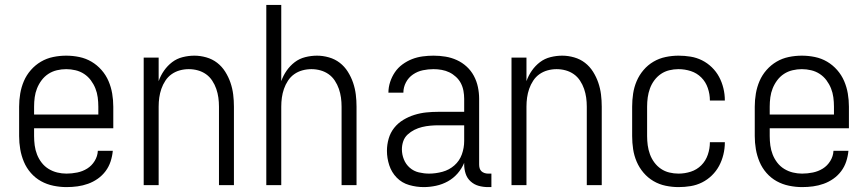

<svg xmlns="http://www.w3.org/2000/svg" viewBox="-20 -755 3540 783"><path d="M251 8Q225 8 198 2.5Q171 -3 147.5 -16Q124 -29 106 -49.5Q88 -70 77.5 -95Q67 -120 62.5 -146.5Q58 -173 58 -200V-320Q58 -347 62.5 -373.5Q67 -400 77.5 -424.5Q88 -449 106 -469.5Q124 -490 147 -503.5Q170 -517 196.5 -522.5Q223 -528 250 -528Q277 -528 303.5 -522.5Q330 -517 353 -503.5Q376 -490 394 -469.5Q412 -449 422.5 -424.5Q433 -400 437.5 -373.5Q442 -347 442 -320V-232H119V-200Q119 -181 121.5 -162Q124 -143 131 -125Q138 -107 150 -91.5Q162 -76 178.5 -66Q195 -56 213.5 -51.5Q232 -47 251 -47Q273 -47 295 -51.5Q317 -56 335.5 -67.5Q354 -79 366 -98.5Q378 -118 379 -140H440Q438 -118 431 -96.5Q424 -75 410.5 -57Q397 -39 378.5 -26Q360 -13 339 -5.5Q318 2 296 5Q274 8 251 8ZM119 -288H381V-320Q381 -339 378.5 -358Q376 -377 369 -394.5Q362 -412 350.5 -427.5Q339 -443 323 -453.5Q307 -464 288 -468.5Q269 -473 250 -473Q231 -473 212 -468.5Q193 -464 177 -453.5Q161 -443 149.5 -427.5Q138 -412 131 -394.5Q124 -377 121.5 -358Q119 -339 119 -320Z M566 0V-520H627V-424Q635 -447 649 -467Q663 -487 682 -501.5Q701 -516 725 -522Q749 -528 773 -528Q797 -528 821.5 -521Q846 -514 865.5 -499Q885 -484 898.5 -462.5Q912 -441 920 -417.5Q928 -394 931 -369.5Q934 -345 934 -320V0H873V-320Q873 -339 870.5 -357Q868 -375 862 -392.5Q856 -410 845.5 -426Q835 -442 820 -452.5Q805 -463 787 -468Q769 -473 750 -473Q731 -473 713 -468Q695 -463 680 -452.5Q665 -442 654.5 -426Q644 -410 638 -392.5Q632 -375 629.5 -357Q627 -339 627 -320V0Z M1066 0V-735H1127V-424Q1135 -447 1149 -467Q1163 -487 1182 -501.5Q1201 -516 1225 -522Q1249 -528 1273 -528Q1297 -528 1321.5 -521Q1346 -514 1365.5 -499Q1385 -484 1398.5 -462.5Q1412 -441 1420 -417.5Q1428 -394 1431 -369.5Q1434 -345 1434 -320V0H1373V-320Q1373 -339 1370.5 -357Q1368 -375 1362 -392.5Q1356 -410 1345.5 -426Q1335 -442 1320 -452.5Q1305 -463 1287 -468Q1269 -473 1250 -473Q1231 -473 1213 -468Q1195 -463 1180 -452.5Q1165 -442 1154.5 -426Q1144 -410 1138 -392.5Q1132 -375 1129.5 -357Q1127 -339 1127 -320V0Z M1708 8Q1678 8 1648.5 -0.5Q1619 -9 1598 -30.5Q1577 -52 1567.5 -81Q1558 -110 1558 -140Q1558 -165 1565 -189.5Q1572 -214 1587.5 -233.5Q1603 -253 1624.5 -266Q1646 -279 1670 -286.5Q1694 -294 1718.5 -296.5Q1743 -299 1768 -299H1873V-352Q1873 -368 1870 -384.5Q1867 -401 1859.5 -415.5Q1852 -430 1839.5 -441.5Q1827 -453 1812.5 -460Q1798 -467 1781.5 -470Q1765 -473 1748 -473Q1726 -473 1704.5 -468.5Q1683 -464 1664.5 -451.5Q1646 -439 1635.5 -419Q1625 -399 1625 -377H1564Q1564 -399 1571 -420.5Q1578 -442 1590.5 -460.5Q1603 -479 1621.5 -492.5Q1640 -506 1660.5 -514Q1681 -522 1703.5 -525Q1726 -528 1748 -528Q1773 -528 1797 -524Q1821 -520 1843 -510Q1865 -500 1883 -483.5Q1901 -467 1912.5 -445.5Q1924 -424 1929 -400Q1934 -376 1934 -352V-84Q1934 -76 1936 -69Q1938 -62 1943 -57Q1948 -52 1955.5 -49.5Q1963 -47 1970 -47H1984V8H1970Q1951 8 1932.5 3Q1914 -2 1899.5 -15Q1885 -28 1879 -46.5Q1873 -65 1873 -84V-91Q1863 -67 1846 -47.5Q1829 -28 1806.5 -15.5Q1784 -3 1758.5 2.5Q1733 8 1708 8ZM1730 -47Q1757 -47 1784.5 -54.5Q1812 -62 1833 -80.5Q1854 -99 1863.5 -125.5Q1873 -152 1873 -180V-244H1768Q1752 -244 1735 -242.5Q1718 -241 1701.5 -237Q1685 -233 1670 -225.5Q1655 -218 1642.5 -206.5Q1630 -195 1624.5 -179Q1619 -163 1619 -146Q1619 -125 1627 -105Q1635 -85 1651 -71Q1667 -57 1688 -52Q1709 -47 1730 -47Z M2066 0V-520H2127V-424Q2135 -447 2149 -467Q2163 -487 2182 -501.5Q2201 -516 2225 -522Q2249 -528 2273 -528Q2297 -528 2321.5 -521Q2346 -514 2365.5 -499Q2385 -484 2398.5 -462.5Q2412 -441 2420 -417.5Q2428 -394 2431 -369.5Q2434 -345 2434 -320V0H2373V-320Q2373 -339 2370.5 -357Q2368 -375 2362 -392.5Q2356 -410 2345.5 -426Q2335 -442 2320 -452.5Q2305 -463 2287 -468Q2269 -473 2250 -473Q2231 -473 2213 -468Q2195 -463 2180 -452.5Q2165 -442 2154.5 -426Q2144 -410 2138 -392.5Q2132 -375 2129.5 -357Q2127 -339 2127 -320V0Z M2747 8Q2721 8 2694.5 2.5Q2668 -3 2645 -16.5Q2622 -30 2604.5 -50.5Q2587 -71 2576.5 -95.5Q2566 -120 2562 -146.5Q2558 -173 2558 -200V-320Q2558 -347 2562 -373.5Q2566 -400 2576.5 -424.5Q2587 -449 2604.5 -469.5Q2622 -490 2645 -503.5Q2668 -517 2694.5 -522.5Q2721 -528 2747 -528Q2772 -528 2796.5 -524Q2821 -520 2843 -509Q2865 -498 2883 -480.5Q2901 -463 2912.5 -441.5Q2924 -420 2930 -395.5Q2936 -371 2936 -346V-345H2875V-346Q2875 -371 2866.5 -396Q2858 -421 2840 -439Q2822 -457 2797.5 -465Q2773 -473 2747 -473Q2728 -473 2709.5 -468.5Q2691 -464 2675.5 -453.5Q2660 -443 2648.5 -427.5Q2637 -412 2630.5 -394Q2624 -376 2621.5 -357.5Q2619 -339 2619 -320V-200Q2619 -181 2621.5 -162.5Q2624 -144 2630.5 -126Q2637 -108 2648.5 -92.5Q2660 -77 2675.5 -66.5Q2691 -56 2709.5 -51.5Q2728 -47 2747 -47Q2773 -47 2797.5 -55Q2822 -63 2840 -81Q2858 -99 2866.5 -124Q2875 -149 2875 -174V-175H2936V-174Q2936 -149 2930 -124.5Q2924 -100 2912.5 -78.5Q2901 -57 2883 -39.5Q2865 -22 2843 -11Q2821 0 2796.5 4Q2772 8 2747 8Z M3251 8Q3225 8 3198 2.5Q3171 -3 3147.5 -16Q3124 -29 3106 -49.5Q3088 -70 3077.5 -95Q3067 -120 3062.5 -146.5Q3058 -173 3058 -200V-320Q3058 -347 3062.5 -373.5Q3067 -400 3077.5 -424.5Q3088 -449 3106 -469.5Q3124 -490 3147 -503.5Q3170 -517 3196.5 -522.5Q3223 -528 3250 -528Q3277 -528 3303.5 -522.5Q3330 -517 3353 -503.5Q3376 -490 3394 -469.5Q3412 -449 3422.5 -424.5Q3433 -400 3437.5 -373.5Q3442 -347 3442 -320V-232H3119V-200Q3119 -181 3121.5 -162Q3124 -143 3131 -125Q3138 -107 3150 -91.5Q3162 -76 3178.5 -66Q3195 -56 3213.5 -51.5Q3232 -47 3251 -47Q3273 -47 3295 -51.5Q3317 -56 3335.5 -67.5Q3354 -79 3366 -98.5Q3378 -118 3379 -140H3440Q3438 -118 3431 -96.5Q3424 -75 3410.5 -57Q3397 -39 3378.5 -26Q3360 -13 3339 -5.5Q3318 2 3296 5Q3274 8 3251 8ZM3119 -288H3381V-320Q3381 -339 3378.5 -358Q3376 -377 3369 -394.5Q3362 -412 3350.5 -427.5Q3339 -443 3323 -453.5Q3307 -464 3288 -468.5Q3269 -473 3250 -473Q3231 -473 3212 -468.5Q3193 -464 3177 -453.5Q3161 -443 3149.5 -427.5Q3138 -412 3131 -394.5Q3124 -377 3121.5 -358Q3119 -339 3119 -320Z"/></svg>

Font: Iosevka SS18 Light
Style: Regular
Weight: 300
Monospace: yes
Designer: Belleve Invis
Foundry: Belleve Invis
Version: Version 25.1.1; ttfautohint (v1.8.4)